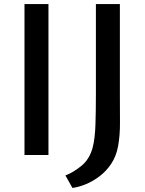

<svg xmlns="http://www.w3.org/2000/svg" viewBox="-20 -763 716 945"><path d="M100.5 0V-743H218.5V0ZM336.5 162 302 100.5Q340.5 86 380.5 53.5Q420.5 21 436 -36.5Q447.5 -80.5 449.8 -150Q452 -219.5 452 -297V-743H570V-299Q570 -226.5 570.5 -161.2Q571 -96 561 -42.5Q552 6 527.8 42.5Q503.5 79 470.8 104Q438 129 402.8 143.5Q367.5 158 336.5 162Z"/></svg>

Font: Tracken
Style: Regular
Weight: 400
Designer: Eben Sorkin
Foundry: Eben Sorkin
Version: Version 2.001